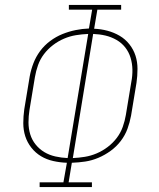

<svg xmlns="http://www.w3.org/2000/svg" viewBox="-20 -755 640 775"><path d="M140 0V-19H236L250 -98Q222 -99 195 -105Q168 -111 145.5 -124.5Q123 -138 106.5 -159Q90 -180 82 -205Q74 -230 74 -258Q74 -286 78 -314L100 -447Q105 -474 115 -500Q125 -526 142 -549Q159 -572 182.5 -589.5Q206 -607 232 -617.5Q258 -628 285 -633.5Q312 -639 339 -640L352 -716H258V-735H469V-716H373L360 -639Q387 -638 413.5 -631Q440 -624 463 -610.5Q486 -597 502.5 -576Q519 -555 527 -530Q535 -505 535 -477Q535 -449 531 -421L509 -288Q504 -261 494.5 -235Q485 -209 467.5 -186Q450 -163 426.5 -146Q403 -129 377 -118Q351 -107 324.5 -103Q298 -99 270 -98L257 -19H351V0ZM253 -117 336 -618Q311 -617 286.5 -613Q262 -609 238.5 -599Q215 -589 194 -573Q173 -557 157.5 -536.5Q142 -516 133.5 -492Q125 -468 121 -444L99 -311Q95 -286 95 -261Q95 -236 102 -213Q109 -190 124 -171.5Q139 -153 159 -141Q179 -129 203.5 -123.5Q228 -118 253 -117ZM274 -117Q298 -118 322.5 -122Q347 -126 370.5 -136Q394 -146 415 -162Q436 -178 451.5 -198.5Q467 -219 475.5 -243Q484 -267 488 -291L510 -424Q515 -449 514.5 -474Q514 -499 507 -522Q500 -545 485.5 -563.5Q471 -582 450 -594Q429 -606 405.5 -611.5Q382 -617 356 -618Z"/></svg>

Font: Iosevka Curly Slab ThEx
Style: Italic
Weight: 100
Width: 7
Italic angle: -9°
Monospace: yes
Designer: Belleve Invis
Foundry: Belleve Invis
Version: Version 11.1.0; ttfautohint (v1.8.3)